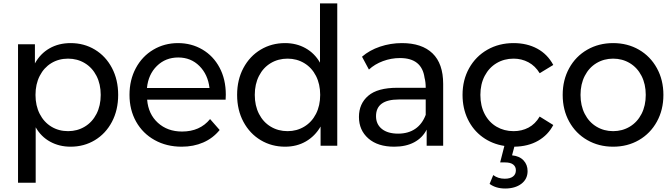

<svg xmlns="http://www.w3.org/2000/svg" viewBox="-20 -844 3894 1112"><path d="M664.4 -294.4Q664.4 -206.7 628.3 -138.3Q592.2 -70 529.4 -32.2Q466.7 5.6 388.9 5.6Q323.3 5.6 270.6 -23.3Q217.8 -52.2 186.7 -106.7V214.4H84.4V-587.8H182.2V-476.7Q213.3 -533.3 266.7 -563.9Q320 -594.4 388.9 -594.4Q466.7 -594.4 529.4 -556.7Q592.2 -518.9 628.3 -450.6Q664.4 -382.2 664.4 -294.4ZM563.3 -294.4Q563.3 -356.7 538.9 -404.4Q514.4 -452.2 471.1 -478.3Q427.8 -504.4 374.4 -504.4Q320 -504.4 277.2 -478.3Q234.4 -452.2 210 -404.4Q185.6 -356.7 185.6 -294.4Q185.6 -232.2 210 -184.4Q234.4 -136.7 277.2 -110.6Q320 -84.4 374.4 -84.4Q427.8 -84.4 471.1 -110.6Q514.4 -136.7 538.9 -184.4Q563.3 -232.2 563.3 -294.4Z M1286.7 -266.7H832.2Q838.9 -183.3 894.4 -132.8Q950 -82.2 1034.4 -82.2Q1137.8 -82.2 1196.7 -154.4L1252.2 -91.1Q1213.3 -43.3 1157.2 -18.9Q1101.1 5.6 1032.2 5.6Q944.4 5.6 875.6 -32.8Q806.7 -71.1 768.3 -139.4Q730 -207.8 730 -294.4Q730 -381.1 766.7 -449.4Q803.3 -517.8 867.8 -556.1Q932.2 -594.4 1011.1 -594.4Q1088.9 -594.4 1152.2 -557.2Q1215.6 -520 1251.7 -452.2Q1287.8 -384.4 1287.8 -295.6ZM831.1 -334.4H1193.3Q1184.4 -412.2 1135 -461.7Q1085.6 -511.1 1012.2 -511.1Q938.9 -511.1 888.9 -462.2Q838.9 -413.3 831.1 -334.4Z M1933.3 0H1836.7V-111.1Q1804.4 -55.6 1751.7 -25Q1698.9 5.6 1631.1 5.6Q1553.3 5.6 1490 -32.2Q1426.7 -70 1390 -138.3Q1353.3 -206.7 1353.3 -294.4Q1353.3 -382.2 1390 -450.6Q1426.7 -518.9 1490 -556.7Q1553.3 -594.4 1631.1 -594.4Q1696.7 -594.4 1749.4 -565Q1802.2 -535.6 1833.3 -481.1V-824.4H1933.3ZM1834.4 -294.4Q1834.4 -356.7 1810 -404.4Q1785.6 -452.2 1742.2 -478.3Q1698.9 -504.4 1645.6 -504.4Q1591.1 -504.4 1547.8 -478.3Q1504.4 -452.2 1480 -404.4Q1455.6 -356.7 1455.6 -294.4Q1455.6 -232.2 1480 -184.4Q1504.4 -136.7 1547.8 -110.6Q1591.1 -84.4 1645.6 -84.4Q1698.9 -84.4 1742.2 -110.6Q1785.6 -136.7 1810 -184.4Q1834.4 -232.2 1834.4 -294.4Z M2546.7 -357.8V0H2451.1V-93.3Q2426.7 -45.6 2378.9 -20Q2331.1 5.6 2263.3 5.6Q2167.8 5.6 2113.3 -42.2Q2058.9 -90 2058.9 -166.7Q2058.9 -243.3 2112.8 -289.4Q2166.7 -335.6 2281.1 -335.6H2445.6Q2445.6 -368.9 2438.9 -393.3Q2423.3 -507.8 2296.7 -507.8Q2245.6 -507.8 2197.8 -490Q2150 -472.2 2116.7 -441.1L2076.7 -515.6Q2120 -553.3 2181.1 -573.9Q2242.2 -594.4 2307.8 -594.4Q2423.3 -594.4 2485 -535Q2546.7 -475.6 2546.7 -357.8ZM2445.6 -178.9V-267.8H2290Q2157.8 -267.8 2157.8 -171.1Q2157.8 -124.4 2191.7 -97.2Q2225.6 -70 2285.6 -70Q2344.4 -70 2385 -97.8Q2425.6 -125.6 2445.6 -178.9Z M3105.6 -168.9 3184.4 -120Q3154.4 -62.2 3096.7 -28.9Q3038.9 4.4 2958.9 5.6L2945.6 55.6Q2988.9 60 3012.2 85Q3035.6 110 3035.6 146.7Q3035.6 193.3 2999.4 220.6Q2963.3 247.8 2905.6 247.8Q2852.2 247.8 2815.6 221.1L2836.7 170Q2864.4 191.1 2903.3 191.1Q2934.4 191.1 2951.1 178.3Q2967.8 165.6 2967.8 142.2Q2967.8 121.1 2952.2 108.9Q2936.7 96.7 2905.6 96.7H2876.7L2901.1 1.1Q2830 -10 2775 -50Q2720 -90 2689.4 -153.3Q2658.9 -216.7 2658.9 -294.4Q2658.9 -381.1 2697.2 -449.4Q2735.6 -517.8 2802.8 -556.1Q2870 -594.4 2954.4 -594.4Q3032.2 -594.4 3091.7 -562.2Q3151.1 -530 3184.4 -467.8L3105.6 -420Q3080 -462.2 3040.6 -483.3Q3001.1 -504.4 2954.4 -504.4Q2900 -504.4 2856.1 -478.3Q2812.2 -452.2 2787.2 -404.4Q2762.2 -356.7 2762.2 -294.4Q2762.2 -231.1 2787.2 -183.3Q2812.2 -135.6 2856.1 -110Q2900 -84.4 2954.4 -84.4Q3002.2 -84.4 3041.1 -105Q3080 -125.6 3105.6 -168.9Z M3238.9 -294.4Q3238.9 -381.1 3276.7 -449.4Q3314.4 -517.8 3381.1 -556.1Q3447.8 -594.4 3531.1 -594.4Q3614.4 -594.4 3680.6 -556.1Q3746.7 -517.8 3784.4 -449.4Q3822.2 -381.1 3822.2 -294.4Q3822.2 -207.8 3784.4 -139.4Q3746.7 -71.1 3680.6 -32.8Q3614.4 5.6 3531.1 5.6Q3447.8 5.6 3381.1 -32.8Q3314.4 -71.1 3276.7 -139.4Q3238.9 -207.8 3238.9 -294.4ZM3720 -294.4Q3720 -356.7 3695.6 -404.4Q3671.1 -452.2 3627.8 -478.3Q3584.4 -504.4 3531.1 -504.4Q3477.8 -504.4 3434.4 -478.3Q3391.1 -452.2 3366.7 -404.4Q3342.2 -356.7 3342.2 -294.4Q3342.2 -232.2 3366.7 -184.4Q3391.1 -136.7 3434.4 -110.6Q3477.8 -84.4 3531.1 -84.4Q3584.4 -84.4 3627.8 -110.6Q3671.1 -136.7 3695.6 -184.4Q3720 -232.2 3720 -294.4Z"/></svg>

Font: Paperlogy 5 Medium
Style: Regular
Weight: 500
Designer: redesigned by Lee Juim, glyphs from Gmarket Sans & Montserrat
Foundry: PT&
Version: Version 1.001